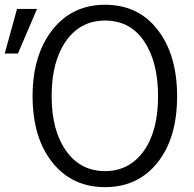

<svg xmlns="http://www.w3.org/2000/svg" viewBox="-52 -769 815 807"><path d="M-32.2 -543.9 19.5 -731.4H103.5L23.4 -543.9ZM85 -365.2Q85 -537.1 168 -643.1Q251 -749 389.6 -749Q529.3 -749 610.8 -643.6Q692.4 -538.1 692.4 -364.3Q692.4 -188.5 609.9 -85.4Q527.3 17.6 389.6 17.6Q251 17.6 168 -86.4Q85 -190.4 85 -365.2ZM165 -365.2Q165 -220.7 225.6 -135.3Q286.1 -49.8 389.6 -49.8Q491.2 -49.8 551.8 -133.8Q612.3 -217.8 612.3 -364.3Q612.3 -508.8 553.7 -595.7Q495.1 -682.6 389.6 -682.6Q286.1 -682.6 225.6 -596.7Q165 -510.7 165 -365.2Z"/></svg>

Font: Gothic A1
Style: Regular
Weight: 400
Designer: HanYang I&C Co.,Ltd.
Foundry: HanYang I&C Co.,Ltd.
Version: Version 2.50